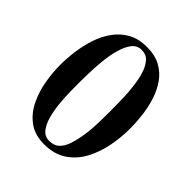

<svg xmlns="http://www.w3.org/2000/svg" viewBox="-200 -858 991 991"><g transform="rotate(45 295.0 -362.5)"><path d="M403 -357Q403 -410 401 -464Q399 -518 390 -571Q386 -597 375.5 -626.5Q365 -656 346 -677Q327 -698 294 -698Q260 -698 239.5 -670Q219 -642 207.5 -598Q196 -554 191.5 -505.5Q187 -457 186 -415Q185 -373 185 -350Q185 -328 185.5 -289Q186 -250 190 -205.5Q194 -161 204.5 -120.5Q215 -80 235 -54Q255 -28 288 -28Q323 -28 342.5 -46.5Q362 -65 372.5 -93Q383 -121 388 -149Q399 -201 401 -253Q403 -305 403 -357ZM539 -365Q539 -304 526.5 -239.5Q514 -175 485 -120Q456 -65 406 -31Q356 3 282 3Q214 3 169 -30Q124 -63 98 -116Q72 -169 61.5 -229.5Q51 -290 51 -345Q51 -393 58 -446Q65 -499 81.5 -549Q98 -599 127 -639.5Q156 -680 199 -704Q242 -728 303 -728Q362 -728 403 -705.5Q444 -683 470.5 -645Q497 -607 512 -560Q527 -513 533 -462.5Q539 -412 539 -365Z"/></g></svg>

Font: Kaisei Decol
Style: Bold
Weight: 700
Designer: Font-Kai, 金井和夫
Foundry: KAZUO KANAI
Version: Version 5.003